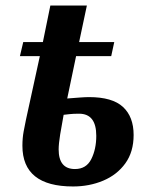

<svg xmlns="http://www.w3.org/2000/svg" viewBox="-20 -664 532 694"><path d="M244 10Q61 10 61 -137Q61 -165 65.5 -189Q70 -213 74 -232L124 -461H52L64 -512H135L162 -644H294L266 -512H393L382 -461H255L223 -308Q248 -310 268.5 -311.5Q289 -313 302 -313Q386 -313 424.5 -277.5Q463 -242 463 -176Q463 -115 433 -73.5Q403 -32 353 -11Q303 10 244 10ZM251 -53Q292 -53 310 -89Q328 -125 328 -173Q328 -253 266 -253Q245 -253 232 -251.5Q219 -250 210 -249Q203 -212 197.5 -178Q192 -144 192 -124Q192 -53 251 -53Z"/></svg>

Font: Noto Serif ExtraCondensed
Style: Bold Italic
Weight: 700
Width: 2
Italic angle: -12°
Designer: Monotype Design Team
Foundry: Monotype Imaging Inc.
Version: Version 2.013; ttfautohint (v1.8.4.7-5d5b)